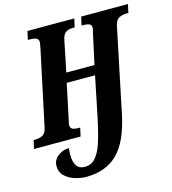

<svg xmlns="http://www.w3.org/2000/svg" viewBox="-156 -825 1064 1185"><g transform="rotate(-15 376.0 -232.0)"><path d="M87 138Q87 101 117 76.5Q147 52 189 50Q187 80 187 91Q187 140 203.5 164Q220 188 256 188Q296 188 323 158.5Q350 129 369 72.5Q388 16 409 -83L462 -342H281L232 -110Q228 -96 228 -86Q228 -67 241 -60.5Q254 -54 279 -54H290L278 0H-20L-7 -54H3Q32 -54 51.5 -65.5Q71 -77 78 -112L180 -592Q182 -606 184 -614.5Q186 -623 186 -628Q186 -647 171.5 -653.5Q157 -660 128 -660H118L130 -714H429L417 -660H407Q378 -660 360 -648Q342 -636 335 -600L295 -404H475L517 -597Q524 -622 524 -628Q524 -647 510.5 -653.5Q497 -660 472 -660H461L473 -714H772L760 -660H750Q719 -660 698.5 -648Q678 -636 671 -600L560 -67Q525 101 449.5 175.5Q374 250 248 250Q217 250 180 239.5Q143 229 115 204Q87 179 87 138Z"/></g></svg>

Font: Noto Serif CondExtraBold
Style: Italic
Weight: 800
Width: 3
Italic angle: -12°
Designer: Monotype Design Team
Foundry: Monotype Imaging Inc.
Version: Version 1.001